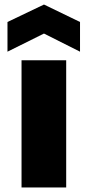

<svg xmlns="http://www.w3.org/2000/svg" viewBox="-20 -827 387 847"><path d="M75 -561H272V0H75ZM333 -599 174 -679 13 -599V-730L174 -807L333 -730Z"/></svg>

Font: SVN-Poppins ExtraBold
Style: Regular
Weight: 800
Designer: Ninad Kale (Devanagari), Jonny Pinhorn (Latin)
Foundry: Indian Type Foundry
Version: Version 3.002 2017; ttfautohint (v1.8.3)